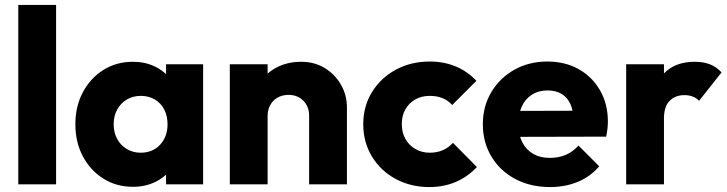

<svg xmlns="http://www.w3.org/2000/svg" viewBox="-20 -746 2944 777"><path d="M54 0V-726H207V0Z M518 10Q451 10 398.5 -23Q346 -56 315.5 -113Q285 -170 285 -243Q285 -316 315.5 -373Q346 -430 398.5 -463Q451 -496 518 -496Q567 -496 606.5 -477Q646 -458 671 -424.5Q696 -391 699 -348V-138Q696 -95 671.5 -61.5Q647 -28 607 -9Q567 10 518 10ZM549 -128Q598 -128 628 -160.5Q658 -193 658 -243Q658 -277 644.5 -303Q631 -329 606.5 -343.5Q582 -358 550 -358Q518 -358 493.5 -343.5Q469 -329 454.5 -303Q440 -277 440 -243Q440 -210 454 -184Q468 -158 493 -143Q518 -128 549 -128ZM652 0V-131L675 -249L652 -367V-486H802V0Z M1231 0V-277Q1231 -315 1207.5 -338.5Q1184 -362 1148 -362Q1123 -362 1104 -351.5Q1085 -341 1074 -321.5Q1063 -302 1063 -277L1004 -306Q1004 -363 1029 -406Q1054 -449 1098.5 -472.5Q1143 -496 1199 -496Q1253 -496 1294.5 -470.5Q1336 -445 1360 -403Q1384 -361 1384 -311V0ZM910 0V-486H1063V0Z M1717 11Q1642 11 1581 -22Q1520 -55 1485 -113Q1450 -171 1450 -243Q1450 -316 1485.5 -373.5Q1521 -431 1582 -464Q1643 -497 1719 -497Q1776 -497 1823.5 -477.5Q1871 -458 1908 -419L1810 -321Q1793 -340 1770.5 -349Q1748 -358 1719 -358Q1686 -358 1660.5 -343.5Q1635 -329 1620.5 -303.5Q1606 -278 1606 -244Q1606 -210 1620.5 -184Q1635 -158 1661 -143Q1687 -128 1719 -128Q1749 -128 1772.5 -138.5Q1796 -149 1813 -168L1910 -70Q1872 -30 1824 -9.5Q1776 11 1717 11Z M2206 11Q2127 11 2065.5 -21.5Q2004 -54 1969 -112Q1934 -170 1934 -243Q1934 -316 1968.5 -373.5Q2003 -431 2062 -464Q2121 -497 2195 -497Q2267 -497 2322 -466Q2377 -435 2408.5 -380Q2440 -325 2440 -254Q2440 -241 2438.5 -226.5Q2437 -212 2433 -193L2014 -192V-297L2368 -298L2302 -254Q2301 -296 2289 -323.5Q2277 -351 2253.5 -365.5Q2230 -380 2196 -380Q2160 -380 2133.5 -363.5Q2107 -347 2092.5 -317Q2078 -287 2078 -244Q2078 -201 2093.5 -170.5Q2109 -140 2137.5 -123.5Q2166 -107 2205 -107Q2241 -107 2270 -119.5Q2299 -132 2321 -157L2405 -73Q2369 -31 2318 -10Q2267 11 2206 11Z M2514 0V-486H2667V0ZM2667 -267 2603 -317Q2622 -402 2667 -449Q2712 -496 2792 -496Q2827 -496 2853.5 -485.5Q2880 -475 2900 -453L2809 -338Q2799 -349 2784 -355Q2769 -361 2750 -361Q2712 -361 2689.5 -337.5Q2667 -314 2667 -267Z"/></svg>

Font: Outfit Thin
Style: Bold
Weight: 700
Version: Version 1.100;gftools[0.9.27]